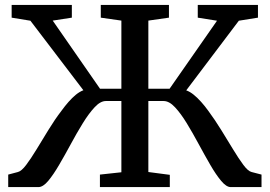

<svg xmlns="http://www.w3.org/2000/svg" viewBox="-20 -763 1100 783"><path d="M13.5 0V-51L53 -61.5Q67.5 -65 86.8 -90.5Q106 -116 129 -153.8Q152 -191.5 177.5 -233.2Q203 -275 230.5 -311Q245 -331 259.8 -347.8Q274.5 -364.5 289.5 -376.8Q304.5 -389 320 -395L104 -678.5L27.5 -691V-743H273V-691L195 -679L388 -401H475V-679L391 -691V-743H669V-691L585 -679V-401H671.5L865 -678.5L786.5 -691V-743H1032V-691L954 -678.5L739.5 -394.5Q755 -389 770.2 -376.5Q785.5 -364 800.5 -347.2Q815.5 -330.5 829.5 -311Q856.5 -274.5 882.2 -232.8Q908 -191 930.8 -153.5Q953.5 -116 972.5 -90.5Q991.5 -65 1006 -61.5L1046.5 -51V0H921Q903 0 881.8 -25.5Q860.5 -51 837.5 -90.8Q814.5 -130.5 790.2 -175.5Q766 -220.5 741.8 -260.2Q717.5 -300 693.8 -325.5Q670 -351 647.5 -351H585V-61.5L672.5 -50V0H387.5V-51L475 -60.5V-351H411.5Q389.5 -351 365.8 -325.5Q342 -300 317.5 -260.2Q293 -220.5 268.8 -175.5Q244.5 -130.5 221.2 -90.8Q198 -51 176.8 -25.5Q155.5 0 136.5 0Z"/></svg>

Font: Merriweather 20pt Medium
Style: Regular
Weight: 500
Version: Version 2.100